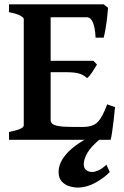

<svg xmlns="http://www.w3.org/2000/svg" viewBox="-20 -635 565 872"><path d="M21 0V-35.6Q87.9 -48.8 87.9 -65.4V-549.3Q87.9 -555.2 72 -564Q56.2 -572.8 21 -579.6V-615.2H451.2L470.7 -599.6Q469.7 -583 466.6 -555.7Q463.4 -528.3 459 -502.4Q454.6 -476.6 450.7 -463.9H414.1Q409.7 -556.6 374 -556.6H210V-358.9H404.3L420.4 -341.8Q412.6 -328.1 399.4 -308.1Q386.2 -288.1 375.5 -280.3Q360.4 -294.4 340.1 -300.8Q319.8 -307.1 278.8 -307.1H210V-89.8Q210 -80.6 217 -73.5Q224.1 -66.4 245.4 -62.5Q266.6 -58.6 309.6 -58.6H357.9Q402.8 -58.6 424.3 -81.3Q445.8 -104 466.8 -161.1L502.4 -148.4Q500 -120.6 496.3 -89.6Q492.7 -58.6 489 -34.2Q485.4 -9.8 482.4 0ZM333 216.8Q314.9 216.8 294.7 210.7Q274.4 204.6 260.3 189Q246.1 173.3 246.1 146Q246.1 102.5 285.4 59.8Q324.7 17.1 403.8 -21L443.8 -11.7Q393.6 29.8 377 58.8Q360.4 87.9 360.4 110.8Q360.4 128.9 371.6 137.5Q382.8 146 398.4 146Q410.6 146 426.8 138.9Q442.9 131.8 463.4 113.3L478.5 146Q454.6 171.9 414.3 194.3Q374 216.8 333 216.8Z"/></svg>

Font: David Libre
Style: Bold
Weight: 700
Designer: Ismar David, J. Victor Gaultney, Annie Olsen and Meir Sadan
Foundry: Monotype Imaging Inc. & SIL International
Version: Version 1.100; ttfautohint (v1.8.4.7-5d5b)